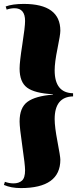

<svg xmlns="http://www.w3.org/2000/svg" viewBox="-20 -800 417 980"><path d="M353 -324V-308Q259 -306 259 -192Q259 -152 273.5 -76.5Q288 -1 288 15Q288 160 86 160Q37 160 0 144L5 128Q27 136 49 136Q76 136 92 122Q108 108 108 69Q108 42 94 -53.5Q80 -149 80 -180Q80 -251 120.5 -280.5Q161 -310 250 -317V-319Q157 -324 118.5 -352.5Q80 -381 80 -450Q80 -484 94 -573.5Q108 -663 108 -693Q108 -758 54 -758Q35 -758 14 -751L9 -767Q44 -780 101 -780Q288 -780 288 -643Q288 -623 273.5 -552.5Q259 -482 259 -441Q259 -326 353 -324Z"/></svg>

Font: Abril Fatface
Style: Regular
Weight: 400
Designer: Veronika Burian, Jos Scaglione
Foundry: TypeTogether
Version: Version 1.001